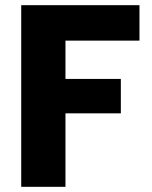

<svg xmlns="http://www.w3.org/2000/svg" viewBox="-20 -722 587 742"><path d="M519 -702V-565H233V-417H447V-284H233V0H62V-702Z"/></svg>

Font: Fz Poppins
Style: Bold
Weight: 700
Designer: Ninad Kale (Devanagari), Jonny Pinhorn (Latin)
Foundry: Indian Type Foundry
Version: Vit hóa bi Vntype.Com & FontZin.Com